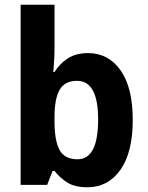

<svg xmlns="http://www.w3.org/2000/svg" viewBox="-20 -780 624 810"><path d="M210 -578Q210 -553 208.5 -526.5Q207 -500 205 -476H210Q232 -512 266.5 -534Q301 -556 352 -556Q437 -556 488.5 -483.5Q540 -411 540 -274Q540 -137 488 -63.5Q436 10 349 10Q297 10 265.5 -9Q234 -28 210 -59H202L179 0H67V-760H210ZM305 -439Q253 -439 231.5 -401Q210 -363 210 -288V-267Q210 -186 231.5 -147Q253 -108 307 -108Q394 -108 394 -276Q394 -439 305 -439Z"/></svg>

Font: Noto Sans Lao SemiCondensed
Style: Bold
Weight: 700
Width: 4
Designer: Monotype Design Team
Foundry: Monotype Imaging Inc.
Version: Version 2.003; ttfautohint (v1.8.4.7-5d5b)